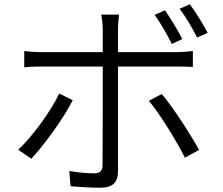

<svg xmlns="http://www.w3.org/2000/svg" viewBox="-20 -835 1040 895"><path d="M749 -787 701 -766C728 -728 761 -671 781 -630L830 -653C809 -694 774 -751 749 -787ZM865 -815 817 -794C846 -757 877 -703 899 -660L948 -682C929 -719 892 -779 865 -815ZM319 -368 256 -399C218 -318 131 -198 65 -137L126 -95C183 -156 277 -283 319 -368ZM734 -397 674 -365C727 -302 803 -177 842 -100L908 -136C868 -209 788 -333 734 -397ZM93 -597V-521C119 -524 146 -525 176 -525H459V-516C459 -469 459 -123 458 -65C458 -39 446 -27 419 -27C393 -27 347 -30 303 -38L309 33C348 37 407 40 448 40C506 40 530 15 530 -37C530 -106 530 -435 530 -516V-525H801C825 -525 853 -524 879 -523V-597C854 -594 823 -592 800 -592H530V-699C530 -720 533 -753 535 -767H452C455 -753 459 -720 459 -699V-592H176C144 -592 121 -594 93 -597Z"/></svg>

Font: Noto Sans CJK SC DemiLight
Style: Regular
Weight: 350
Designer: Ryoko NISHIZUKA 西塚涼子 (kana, bopomofo & ideographs); Paul D. Hunt (Latin, Greek & Cyrillic); Sandoll Communications 산돌커뮤니
Foundry: Adobe
Version: Version 2.004;hotconv 1.0.118;makeotfexe 2.5.65603